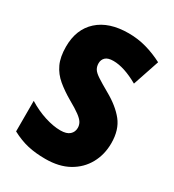

<svg xmlns="http://www.w3.org/2000/svg" viewBox="-178 -825 847 936"><g transform="rotate(30 245.5 -357.0)"><path d="M464 -217Q464 -153 435.5 -101.5Q407 -50 353.5 -20Q300 10 223 10Q168 10 124 0Q80 -10 33 -35V-207Q80 -178 128.5 -162.5Q177 -147 217 -147Q252 -147 268.5 -162Q285 -177 285 -200Q285 -216 277 -229.5Q269 -243 247.5 -259Q226 -275 185 -298Q140 -324 106.5 -352Q73 -380 55 -418.5Q37 -457 37 -515Q37 -613 98.5 -668.5Q160 -724 270 -724Q322 -724 370 -710.5Q418 -697 464 -673L414 -524Q333 -570 273 -570Q242 -570 228.5 -557Q215 -544 215 -524Q215 -506 223 -492.5Q231 -479 254.5 -463.5Q278 -448 322 -423Q390 -385 427 -338.5Q464 -292 464 -217Z"/></g></svg>

Font: Noto Sans Kannada Condensed Black
Style: Regular
Weight: 900
Width: 3
Designer: Jelle Bosma - Monotype Design Team
Foundry: Monotype Imaging Inc.
Version: Version 2.005; ttfautohint (v1.8.4.7-5d5b)